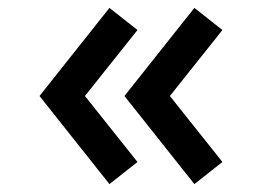

<svg xmlns="http://www.w3.org/2000/svg" viewBox="-20 -513 643 486"><path d="M472 -47 295 -270 472 -493 543 -437 410 -270 543 -103ZM257 -47 80 -270 257 -493 328 -437 195 -270 328 -103Z"/></svg>

Font: Manrope ExtraLight ExtraBold
Style: Regular
Weight: 800
Version: Version 4.504